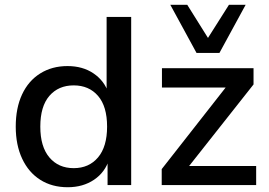

<svg xmlns="http://www.w3.org/2000/svg" viewBox="-20 -776 1126 805"><path d="M264 9Q198 9 149 -22Q100 -53 73 -110.5Q46 -168 46 -245Q46 -323 72.5 -380Q99 -437 148.5 -468Q198 -499 263 -499Q327 -499 372.5 -468Q418 -437 435 -385H427V-705H530V0H431V-109H438Q421 -54 374.5 -22.5Q328 9 264 9ZM289 -71Q353 -71 391 -116Q429 -161 429 -245Q429 -330 391 -374Q353 -418 289 -418Q225 -418 187 -374Q149 -330 149 -245Q149 -161 187 -116Q225 -71 289 -71ZM658 0V-67L948 -437L949 -409H659V-490H1043V-422L750 -51L749 -80H1054V0ZM804 -554 694 -756H765L852 -617L940 -756H1010L900 -554Z"/></svg>

Font: Nunito Sans 11pt SemiBold
Style: Regular
Weight: 600
Version: Version 3.101;gftools[0.9.27]